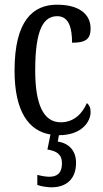

<svg xmlns="http://www.w3.org/2000/svg" viewBox="-20 -566 437 818"><path d="M200 232C262 232 304 197 304 128C304 74 272 44 226 37L231 10C328 10 366 -47 366 -89C366 -108 360 -119 350 -127C332 -84 296 -45 239 -45C164 -45 130 -123 130 -266C130 -445 167 -497 224 -497C274 -497 287 -446 287 -384C343 -384 366 -398 366 -444C366 -509 313 -546 223 -546C121 -546 42 -479 42 -265C42 -90 103 -8 195 7L182 71C219 77 244 90 244 130C244 172 223 187 190 187C176 187 158 184 139 179V222C158 229 184 232 200 232Z"/></svg>

Font: Noto Serif Tamil ExtraCondensed
Style: Italic
Weight: 400
Width: 2
Italic angle: -12°
Designer: Indian Type Foundry, Tom Grace, and the Monotype Design Team
Foundry: Monotype Imaging Inc.
Version: Version 2.003